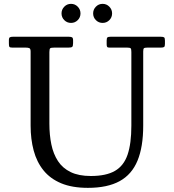

<svg xmlns="http://www.w3.org/2000/svg" viewBox="-20 -936 880 972"><path d="M624 -695Q638.5 -695 641.8 -691Q645 -687 645 -672.5V-300Q645 -209 625.8 -152.8Q606.5 -96.5 561.8 -70.8Q517 -45 440 -45Q378.5 -45 337.8 -64.8Q297 -84.5 273.5 -120.5Q250 -156.5 240 -204.8Q230 -253 230 -310V-672.5Q230 -688.5 234.5 -691.8Q239 -695 255 -695H326Q340.5 -695 345.2 -698.5Q350 -702 350 -717.5V-731.5Q350 -744.5 344.5 -747.2Q339 -750 327 -750H46Q35 -750 30 -747.2Q25 -744.5 25 -732.5V-716.5Q25 -704 27.2 -699.5Q29.5 -695 42 -695H110Q123 -695 129 -692Q135 -689 135 -674.5V-300Q135 -231.5 150.5 -173.8Q166 -116 200 -73.8Q234 -31.5 289.5 -8.2Q345 15 425 15Q524 15 585.8 -19Q647.5 -53 676.2 -122.8Q705 -192.5 705 -300V-675.5Q705 -689 709 -692Q713 -695 727 -695H794Q806 -695 810.5 -698Q815 -701 815 -713.5V-730.5Q815 -744 810.5 -747Q806 -750 793 -750H540Q528 -750 524 -746.8Q520 -743.5 520 -730.5V-711.5Q520 -701.5 522.8 -698.2Q525.5 -695 535 -695ZM499.5 -820Q519.5 -820 533.5 -834Q547.5 -848 547.5 -868Q547.5 -888 533.5 -902.2Q519.5 -916.5 499.5 -916.5Q479.5 -916.5 465.5 -902.2Q451.5 -888 451.5 -868Q451.5 -848 465.5 -834Q479.5 -820 499.5 -820ZM339.5 -820Q359.5 -820 373.5 -834Q387.5 -848 387.5 -868Q387.5 -888 373.5 -902.2Q359.5 -916.5 339.5 -916.5Q319.5 -916.5 305.5 -902.2Q291.5 -888 291.5 -868Q291.5 -848 305.5 -834Q319.5 -820 339.5 -820Z"/></svg>

Font: Besley
Style: Regular
Weight: 400
Designer: Owen Earl
Foundry: indestructible type*
Version: Version 4.000